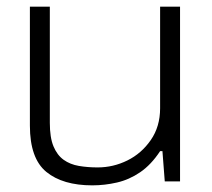

<svg xmlns="http://www.w3.org/2000/svg" viewBox="-20 -546 639 578"><path d="M258 12Q169 12 119.5 -28.5Q70 -69 70 -168V-526H130V-176Q130 -132 141 -105.5Q152 -79 171.5 -65Q191 -51 217.5 -46.5Q244 -42 274 -42Q321 -42 363.5 -63Q406 -84 434 -124.5Q462 -165 462 -220V-526H522V0H476L469 -91H462Q435 -50 402 -27.5Q369 -5 332 3.5Q295 12 258 12Z"/></svg>

Font: Archivo SemiExpanded ExtraLight
Style: Regular
Weight: 250
Width: 6
Designer: Hector Gatti
Foundry: Omnibus-Type
Version: Version 2.001